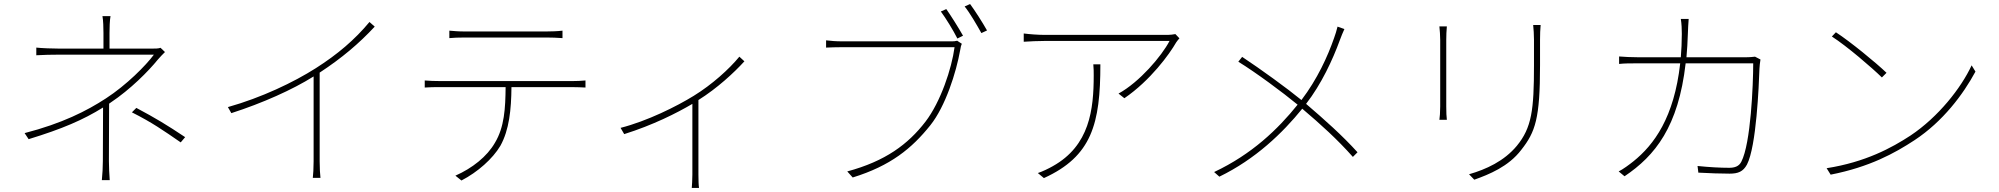

<svg xmlns="http://www.w3.org/2000/svg" viewBox="-20 -865 9910 952"><path d="M876 -159 898 -185C808 -245 752 -279 656 -330L634 -308C735 -257 789 -219 876 -159ZM798 -607 776 -628C766 -624 749 -624 733 -624H523V-702C523 -726 524 -765 528 -785H488C492 -765 493 -726 493 -702V-624H274C241 -624 186 -626 160 -629V-591C189 -593 241 -594 274 -594C322 -594 703 -594 743 -594C704 -541 607 -443 505 -377C410 -315 288 -253 102 -205L122 -175C289 -226 393 -271 491 -332L490 -66C490 -35 488 -3 485 28H524C522 -3 520 -35 520 -66L521 -351L528 -356C627 -422 716 -512 763 -570C774 -583 787 -596 798 -607Z M1110 -334 1127 -304C1282 -354 1430 -420 1535 -486V-65C1535 -34 1533 3 1531 17H1569C1567 3 1565 -34 1565 -65V-505C1675 -577 1761 -650 1838 -733L1812 -756C1739 -668 1653 -595 1546 -527C1436 -457 1277 -381 1110 -334Z M2208 -713V-676C2229 -678 2252 -679 2284 -679C2335 -679 2638 -679 2690 -679C2713 -679 2744 -678 2769 -676V-713C2745 -710 2713 -709 2690 -709C2638 -709 2335 -709 2282 -709C2251 -709 2233 -711 2208 -713ZM2086 -466V-431C2113 -433 2133 -433 2164 -433H2487C2486 -328 2481 -235 2434 -157C2395 -89 2322 -31 2238 6L2268 30C2349 -12 2423 -78 2461 -142C2505 -221 2515 -322 2516 -433H2818C2839 -433 2864 -432 2883 -431V-466C2861 -464 2839 -463 2818 -463C2771 -463 2217 -463 2164 -463C2133 -463 2111 -464 2086 -466Z M3057 -231 3075 -200C3218 -245 3335 -304 3413 -350V1C3413 26 3411 56 3410 67H3446C3444 56 3443 26 3443 1V-369C3537 -428 3619 -504 3671 -561L3646 -584C3595 -522 3511 -446 3420 -390C3336 -338 3190 -265 3057 -231Z M4672 -820 4645 -808C4669 -776 4707 -714 4727 -674L4755 -688C4733 -727 4694 -789 4672 -820ZM4790 -845 4763 -833C4789 -801 4823 -742 4846 -701L4874 -714C4851 -755 4813 -814 4790 -845ZM4749 -648 4726 -663C4715 -660 4708 -660 4697 -660C4662 -660 4196 -660 4157 -660C4124 -660 4101 -662 4076 -665V-629C4101 -630 4122 -631 4156 -631C4196 -631 4658 -631 4713 -631C4699 -525 4644 -360 4569 -262C4482 -149 4370 -66 4181 -15L4208 15C4396 -43 4501 -129 4593 -244C4668 -338 4721 -505 4741 -617C4744 -635 4745 -639 4749 -648Z M5828 -675 5808 -696C5798 -694 5781 -692 5771 -692C5703 -692 5194 -692 5161 -692C5128 -692 5087 -695 5056 -699V-658C5087 -660 5128 -662 5161 -662C5193 -662 5700 -662 5779 -662C5740 -587 5630 -458 5526 -401L5555 -378C5684 -466 5779 -597 5812 -655C5817 -663 5823 -669 5828 -675ZM5436 -546H5401C5403 -526 5403 -508 5403 -491C5403 -322 5383 -143 5200 -41C5181 -30 5148 -14 5126 -7L5156 18C5394 -90 5436 -252 5436 -546Z M6139 -583 6120 -559C6208 -505 6340 -407 6414 -346C6316 -224 6187 -100 6000 -12L6026 11C6205 -76 6339 -205 6437 -326C6529 -248 6611 -174 6688 -87L6711 -110C6636 -193 6547 -272 6456 -350C6532 -448 6588 -569 6623 -665C6630 -683 6639 -707 6646 -721L6612 -733C6608 -715 6600 -691 6595 -677C6563 -585 6512 -473 6433 -369C6361 -428 6231 -522 6139 -583Z M7619 -741H7582C7584 -720 7586 -695 7586 -668C7586 -641 7586 -568 7586 -541C7586 -320 7575 -232 7501 -142C7438 -66 7348 -25 7264 -1L7290 26C7363 0 7460 -39 7523 -122C7593 -211 7616 -277 7616 -542C7616 -568 7616 -640 7616 -668C7616 -695 7617 -720 7619 -741ZM7154 -734H7117C7119 -719 7121 -684 7121 -667C7121 -651 7121 -365 7121 -337C7121 -309 7119 -284 7117 -271H7154C7152 -284 7151 -311 7151 -337C7151 -365 7151 -651 7151 -667C7151 -683 7152 -719 7154 -734Z M8709 -570 8682 -584C8672 -583 8659 -581 8631 -581H8342C8345 -618 8348 -657 8349 -698C8350 -722 8351 -749 8353 -771H8314C8318 -748 8319 -720 8319 -697C8319 -656 8317 -617 8314 -581H8106C8067 -581 8036 -583 8008 -585V-548C8037 -551 8062 -551 8107 -551H8311C8281 -282 8181 -147 8079 -65C8059 -49 8028 -26 8006 -15L8035 9C8187 -93 8302 -237 8338 -551H8673C8673 -445 8661 -153 8614 -63C8602 -39 8579 -33 8554 -33C8509 -33 8455 -36 8397 -42L8401 -9C8456 -6 8513 -4 8556 -4C8598 -4 8623 -14 8642 -49C8689 -139 8701 -441 8704 -525C8705 -540 8706 -552 8709 -570Z M9083 -705 9063 -684C9139 -635 9262 -529 9311 -481L9334 -504C9282 -554 9155 -658 9083 -705ZM9037 -31 9057 1C9250 -37 9374 -105 9473 -170C9614 -263 9714 -397 9775 -510L9756 -541C9704 -429 9591 -285 9453 -193C9360 -132 9229 -61 9037 -31Z"/></svg>

Font: Noto Sans CJK SC Thin
Style: Regular
Weight: 100
Designer: Ryoko NISHIZUKA 西塚涼子 (kana, bopomofo & ideographs); Paul D. Hunt (Latin, Greek & Cyrillic); Sandoll Communications 산돌커뮤니
Foundry: Adobe
Version: Version 2.004;hotconv 1.0.118;makeotfexe 2.5.65603